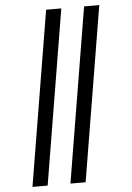

<svg xmlns="http://www.w3.org/2000/svg" viewBox="-63 -869 725 1058"><g transform="rotate(-5 300.0 -340.0)"><path d="M283 143 443 -823H527L367 143ZM73 143 233 -823H317L157 143Z"/></g></svg>

Font: Iosevka Etoile
Style: Italic
Weight: 400
Italic angle: -9°
Designer: Belleve Invis
Foundry: Belleve Invis
Version: Version 22.1.2; ttfautohint (v1.8.4)